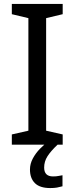

<svg xmlns="http://www.w3.org/2000/svg" viewBox="-20 -734 379 974"><path d="M298 0H40V-52L124 -71V-642L40 -662V-714H298V-662L214 -642V-71L298 -52ZM204 116Q204 161 249 161Q266 161 277.5 158.5Q289 156 297 155V211Q283 215 269 217.5Q255 220 235 220Q182 220 157 195Q132 170 132 126Q132 97 146.5 70Q161 43 182.5 21Q204 -1 224 -15L272 0Q238 32 221 58.5Q204 85 204 116Z"/></svg>

Font: Noto Sans Syloti Nagri
Style: Regular
Weight: 400
Designer: Monotype Design Team
Foundry: Monotype Imaging Inc.
Version: Version 2.003; ttfautohint (v1.8.4.7-5d5b)